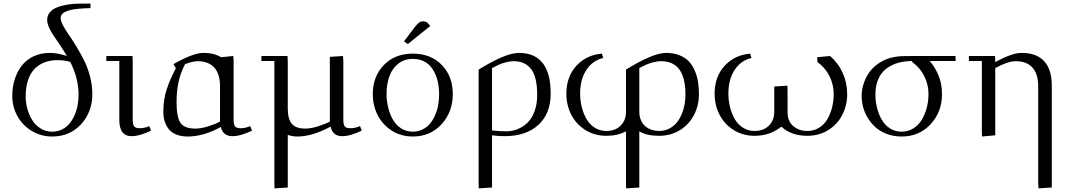

<svg xmlns="http://www.w3.org/2000/svg" viewBox="-20 -749 5918 1063"><path d="M47.9 -217.8Q47.9 -266.1 61 -308.3Q74.2 -350.6 99.4 -384Q124.5 -417.5 165 -436.8Q205.6 -456.1 256.8 -456.1Q297.9 -456.1 350.1 -439Q335 -465.8 313 -498.5Q291 -531.2 276.9 -551.5Q262.7 -571.8 252 -595.7Q241.2 -619.6 241.2 -639.2Q241.2 -660.2 252.9 -676.5Q264.6 -692.9 283.4 -702.6Q302.2 -712.4 328.4 -718.5Q354.5 -724.6 379.9 -726.8Q405.3 -729 434.1 -729H481V-704.1Q458.5 -703.6 443.6 -702.6Q428.7 -701.7 407.2 -699.7Q385.7 -697.8 371.6 -694.1Q357.4 -690.4 343.5 -684.6Q329.6 -678.7 322.8 -669.7Q315.9 -660.6 315.9 -648.9Q315.9 -633.3 328.9 -608.4Q341.8 -583.5 361.3 -555.9Q380.9 -528.3 403.6 -490.5Q426.3 -452.6 445.8 -414.1Q465.3 -375.5 478.3 -326.2Q491.2 -276.9 491.2 -228Q491.2 -129.4 429 -61.3Q366.7 6.8 269 6.8Q205.6 6.8 154.3 -24.9Q103 -56.6 75.4 -107.9Q47.9 -159.2 47.9 -217.8ZM122.1 -213.9Q122.1 -180.2 131.3 -146.7Q140.6 -113.3 158.2 -84.5Q175.8 -55.7 204.6 -37.8Q233.4 -20 269 -20Q298.3 -20 322.8 -32Q347.2 -43.9 363.8 -63.7Q380.4 -83.5 392.3 -110.1Q404.3 -136.7 409.7 -166Q415 -195.3 415 -226.1Q415 -314.9 369.1 -405.8Q339.4 -416 297.9 -416Q259.8 -416 228.5 -404.5Q197.3 -393.1 173.1 -369.4Q148.9 -345.7 135.5 -306.2Q122.1 -266.6 122.1 -213.9Z M568.8 -411.1V-439H713.4L714.8 -411.1V-86.9Q714.8 -59.1 723.1 -49.1Q731.4 -39.1 754.4 -39.1Q780.8 -39.1 806.6 -50.8L816.4 -25.9Q753.4 4.9 708.5 4.9Q640.6 4.9 640.6 -85V-411.1Z M884.3 -128.9Q884.3 -197.8 902.6 -253.4Q920.9 -309.1 953.6 -371.1L940.4 -394Q1049.3 -456.1 1106.4 -456.1Q1166 -456.1 1203.6 -432.1L1271.5 -439L1273.4 -411.1V-86.9Q1273.4 -59.1 1281.5 -49.1Q1289.6 -39.1 1312.5 -39.1Q1339.4 -39.1 1365.2 -50.8L1375.5 -25.9Q1312.5 4.9 1266.6 4.9Q1214.8 4.9 1202.6 -45.9Q1106.9 6.8 1018.6 6.8Q981.4 6.8 954.1 -4.9Q926.8 -16.6 912.1 -36.9Q897.5 -57.1 890.9 -79.8Q884.3 -102.5 884.3 -128.9ZM957.5 -182.1Q957.5 -101.6 978.8 -69.3Q1000 -37.1 1062.5 -37.1Q1093.8 -37.1 1134 -49.8Q1174.3 -62.5 1198.2 -76.2V-270Q1198.2 -340.3 1166 -375.2Q1133.8 -410.2 1074.2 -410.2Q1049.8 -410.2 1004.4 -394Q977.1 -339.4 967.3 -290Q957.5 -240.7 957.5 -182.1Z M1427.2 -411.1V-439H1571.8L1573.2 -411.1V-150.9Q1573.2 -89.4 1595.9 -63.2Q1618.7 -37.1 1669.9 -37.1Q1701.2 -37.1 1741.7 -49.8Q1782.2 -62.5 1806.2 -76.2V-434.1L1878.9 -439L1880.9 -411.1V-86.9Q1880.9 -59.1 1888.9 -49.1Q1897 -39.1 1919.9 -39.1Q1947.3 -39.1 1973.1 -50.8L1982.9 -25.9Q1919.9 4.9 1874 4.9Q1822.3 4.9 1810.1 -47.9Q1709.5 6.8 1626 6.8Q1600.6 6.8 1573.2 -2V289.1L1500 293.9L1499 269V-411.1Z M2043.9 -228Q2043.9 -325.7 2105.2 -388.9Q2166.5 -452.1 2265.1 -452.1Q2364.7 -452.1 2425.8 -389.6Q2486.8 -327.1 2486.8 -228Q2486.8 -129.4 2424.8 -61.3Q2362.8 6.8 2265.1 6.8Q2201.2 6.8 2150.1 -25.1Q2099.1 -57.1 2071.5 -110.6Q2043.9 -164.1 2043.9 -228ZM2120.1 -228Q2120.1 -189.5 2129.2 -153.1Q2138.2 -116.7 2155.3 -86.7Q2172.4 -56.6 2200.9 -38.3Q2229.5 -20 2265.1 -20Q2294.4 -20 2318.8 -32Q2343.3 -43.9 2359.9 -63.7Q2376.5 -83.5 2388.4 -110.1Q2400.4 -136.7 2405.8 -166Q2411.1 -195.3 2411.1 -226.1Q2411.1 -312.5 2374 -367.7Q2336.9 -422.9 2265.1 -422.9Q2217.3 -422.9 2183.8 -395.5Q2150.4 -368.2 2135.3 -325.2Q2120.1 -282.2 2120.1 -228ZM2216.8 -520 2274.9 -597.2Q2290.5 -616.7 2300 -623.8Q2309.6 -630.9 2323.7 -630.9Q2329.1 -630.9 2334.7 -629.2Q2340.3 -627.4 2342.8 -626L2345.7 -624L2361.8 -605L2237.8 -504.9Z M2629.9 269V-363.8Q2779.8 -456.1 2852.1 -456.1Q3028.8 -456.1 3028.8 -231Q3028.8 -119.6 2960.4 -57.4Q2892.1 4.9 2773.9 4.9Q2737.8 4.9 2704.1 0V289.1L2630.9 293.9ZM2704.1 -26.9Q2742.7 -22 2782.7 -22Q2814.9 -22 2844.7 -33.7Q2874.5 -45.4 2899.4 -68.6Q2924.3 -91.8 2939.2 -132.1Q2954.1 -172.4 2954.1 -224.1Q2954.1 -323.2 2920.4 -366.7Q2886.7 -410.2 2824.7 -410.2Q2802.2 -410.2 2777.8 -403.3Q2753.4 -396.5 2740 -390.1Q2726.6 -383.8 2704.1 -372.1Z M3115.7 -230Q3115.7 -324.7 3171.1 -384.8Q3226.6 -444.8 3312.5 -452.1L3319.8 -428.2Q3260.7 -414.1 3226.3 -361.6Q3191.9 -309.1 3191.9 -231Q3191.9 -192.4 3200.9 -156.2Q3210 -120.1 3227.1 -90.1Q3244.1 -60.1 3272.7 -42Q3301.3 -23.9 3336.9 -23.9Q3364.3 -23.9 3387.9 -33.9Q3411.6 -43.9 3428.7 -68.6Q3445.8 -93.3 3445.8 -128.9V-363.8Q3595.7 -456.1 3667.5 -456.1Q3709 -456.1 3741.2 -443.4Q3773.4 -430.7 3793.5 -409.4Q3813.5 -388.2 3826.4 -358.2Q3839.4 -328.1 3844.5 -296.4Q3849.6 -264.6 3849.6 -228Q3849.6 -164.6 3822 -111.8Q3794.4 -59.1 3743.7 -28.1Q3692.9 2.9 3628.9 2.9Q3559.6 2.9 3519.5 -22V289.1L3446.8 293.9L3445.8 269V-22Q3398.9 2.9 3336.9 2.9Q3272.9 2.9 3221.9 -28.6Q3170.9 -60.1 3143.3 -113Q3115.7 -166 3115.7 -230ZM3519.5 -130.9Q3519.5 -103.5 3529.1 -82.3Q3538.6 -61 3554.4 -48.6Q3570.3 -36.1 3589.1 -30Q3607.9 -23.9 3628.9 -23.9Q3664.6 -23.9 3693.1 -41.3Q3721.7 -58.6 3739.3 -87.6Q3756.8 -116.7 3765.9 -152.1Q3774.9 -187.5 3774.9 -226.1Q3774.9 -410.2 3640.6 -410.2Q3618.2 -410.2 3593.8 -403.3Q3569.3 -396.5 3555.4 -390.1Q3541.5 -383.8 3519.5 -372.1Z M3936.5 -230Q3936.5 -324.7 3991.9 -384.8Q4047.4 -444.8 4133.3 -452.1L4140.6 -428.2Q4081.5 -414.1 4047.1 -361.6Q4012.7 -309.1 4012.7 -231Q4012.7 -192.4 4021.7 -156.2Q4030.8 -120.1 4047.9 -90.1Q4064.9 -60.1 4093.5 -42Q4122.1 -23.9 4157.7 -23.9Q4185.1 -23.9 4208.7 -33.9Q4232.4 -43.9 4249.5 -68.6Q4266.6 -93.3 4266.6 -128.9V-270L4339.4 -274.9L4340.3 -250V-128.9Q4340.3 -76.7 4372.6 -50.3Q4404.8 -23.9 4449.7 -23.9Q4485.4 -23.9 4514.2 -41.5Q4543 -59.1 4560.3 -88.6Q4577.6 -118.2 4586.7 -153.8Q4595.7 -189.5 4595.7 -228Q4595.7 -280.8 4572.3 -327.6Q4548.8 -374.5 4505.4 -405.8L4504.4 -432.1L4575.7 -439Q4621.6 -398.9 4646 -344.2Q4670.4 -289.6 4670.4 -228Q4670.4 -164.6 4642.8 -111.8Q4615.2 -59.1 4564.5 -28.1Q4513.7 2.9 4449.7 2.9Q4360.8 2.9 4305.7 -47.9Q4244.1 2.9 4157.7 2.9Q4093.8 2.9 4042.7 -28.6Q3991.7 -60.1 3964.1 -113Q3936.5 -166 3936.5 -230Z M4750.5 -217.8Q4750.5 -245.1 4757.8 -272.9Q4765.1 -300.8 4780.5 -329.3Q4795.9 -357.9 4824 -382.6Q4852.1 -407.2 4889.6 -421.9Q4910.6 -430.2 4933.8 -433.8Q4957 -437.5 4975.6 -438.2Q4994.1 -439 5035.6 -439H5270.5V-411.1H5127.4Q5154.8 -380.4 5175 -333.7Q5195.3 -287.1 5195.3 -228Q5195.3 -129.4 5132.3 -61.3Q5069.3 6.8 4971.7 6.8Q4928.7 6.8 4892.1 -6.6Q4855.5 -20 4829.8 -42.2Q4804.2 -64.5 4785.9 -93.8Q4767.6 -123 4759 -154.5Q4750.5 -186 4750.5 -217.8ZM4826.7 -226.1Q4826.7 -188 4835.7 -152.1Q4844.7 -116.2 4861.8 -86.2Q4878.9 -56.2 4907.5 -38.1Q4936 -20 4971.7 -20Q5007.8 -20 5036.9 -38.3Q5065.9 -56.6 5083.7 -86.7Q5101.6 -116.7 5111.1 -153.1Q5120.6 -189.5 5120.6 -228Q5120.6 -280.8 5097.2 -327.6Q5073.7 -374.5 5030.3 -405.8V-411.1Q4986.8 -411.1 4950.9 -400.6Q4915 -390.1 4886.7 -368.7Q4858.4 -347.2 4842.5 -310.8Q4826.7 -274.4 4826.7 -226.1Z M5344.2 -411.1V-439H5488.8L5490.2 -411.1V-404.8Q5581.5 -456.1 5637.2 -456.1Q5718.8 -456.1 5761 -410.2Q5803.2 -364.3 5803.2 -274.9V289.1L5730 293.9L5728 269V-270Q5728 -340.3 5695.8 -375.2Q5663.6 -410.2 5604 -410.2Q5560.1 -410.2 5490.2 -372.1V0L5417 6.8L5416 -19V-411.1Z"/></svg>

Font: Dehuti Alt
Style: Book
Weight: 400
Version: Version 1.2